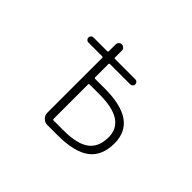

<svg xmlns="http://www.w3.org/2000/svg" viewBox="-141 -1029 1281 1281"><g transform="rotate(45 500.0 -388.0)"><path d="M407.2 -472.7Q407.2 -464.8 414.1 -464.8H505.9Q810.5 -464.8 810.5 -252Q810.5 -133.8 735.8 -77.6Q661.1 -21.5 503.9 -21.5H406.2Q382.8 -21.5 365.7 -38.6Q348.6 -55.7 348.6 -79.1V-597.7Q348.6 -604.5 341.8 -604.5H210.9Q201.2 -604.5 194.3 -611.3Q187.5 -618.2 187.5 -628.4Q187.5 -638.7 194.3 -645.5Q201.2 -652.3 210.9 -652.3H341.8Q348.6 -652.3 348.6 -660.2V-724.6Q348.6 -736.3 357.4 -745.1Q366.2 -753.9 377.9 -753.9Q389.6 -753.9 398.4 -745.1Q407.2 -736.3 407.2 -724.6V-660.2Q407.2 -652.3 414.1 -652.3H605.5Q616.2 -652.3 623 -645.5Q629.9 -638.7 629.9 -628.4Q629.9 -618.2 623 -611.3Q616.2 -604.5 605.5 -604.5H414.1Q407.2 -604.5 407.2 -597.7ZM407.2 -80.1Q407.2 -72.3 414.1 -72.3H508.8Q636.7 -72.3 695.3 -116.2Q753.9 -160.2 753.9 -252Q753.9 -412.1 509.8 -412.1H414.1Q407.2 -412.1 407.2 -404.3Z"/></g></svg>

Font: Rounded Mgen+ 2m light
Style: Regular
Weight: 200
Designer: [Source Han Sans]
Ryoko NISHIZUKA  (kana & ideographs); Paul D. Hunt (Latin, Greek & Cyrillic); Wenlong ZHANG  (bopomofo
Version: Version 1.059.20150602